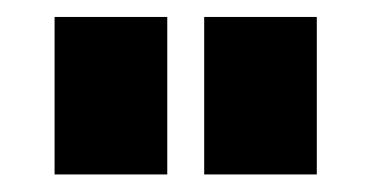

<svg xmlns="http://www.w3.org/2000/svg" viewBox="-20 -730 429 222"><path d="M216.1 -528.3V-710.4H346.3V-528.3ZM43.1 -528.3V-710.4H173.4V-528.3Z"/></svg>

Font: Orbitron
Style: Regular
Weight: 400
Designer: Matt McInerney
Foundry: The League of Moveable Type
Version: Version 2.001